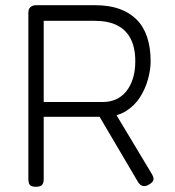

<svg xmlns="http://www.w3.org/2000/svg" viewBox="-20 -707 671 738"><path d="M118 11Q107 11 100.5 8Q94 5 91.5 -2Q89 -9 89 -20V-658Q89 -668 92.5 -674Q96 -680 102.5 -683.5Q109 -687 119 -687H346Q399 -687 438.5 -673Q478 -659 505 -632Q532 -605 545.5 -564.5Q559 -524 559 -471Q559 -440 549 -403Q539 -366 518 -333Q497 -300 462.5 -279Q428 -258 378 -258H148V-19Q148 -8 145 -1.5Q142 5 135.5 8Q129 11 118 11ZM550 4Q537 11 526.5 7Q516 3 509 -10L357 -268L419 -279L562 -41Q569 -30 570 -22Q571 -14 566 -8Q561 -2 550 4ZM148 -315H376Q403 -315 425.5 -325Q448 -335 464.5 -355Q481 -375 490.5 -404Q500 -433 500 -472Q500 -523 482.5 -557.5Q465 -592 430.5 -609.5Q396 -627 344 -627H148Z"/></svg>

Font: Fredoka Light Light
Style: Regular
Weight: 300
Version: Version 2.001